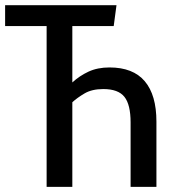

<svg xmlns="http://www.w3.org/2000/svg" viewBox="-25 -727 661 747"><path d="M428.2 -706.7 417.4 -625.6H256.4V-406.2Q284.1 -431.8 319.2 -448.2Q354.4 -464.6 401 -464.6Q492.8 -464.6 538.2 -411Q583.6 -357.4 583.6 -253.8V0H483.1V-250.8Q483.1 -320 459 -350.3Q434.9 -380.5 376.9 -380.5Q332.8 -380.5 304.1 -363.6Q275.4 -346.7 256.4 -329.2V0H156.4V-625.6H-5.1V-706.7Z"/></svg>

Font: Fira Code Retina
Style: Regular
Weight: 450
Monospace: yes
Designer: Carrois Corporate, Edenspiekermann AG, Nikita Prokopov
Foundry: Carrois Corporate, Edenspiekermann AG, Nikita Prokopov
Version: Version 6.002